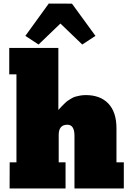

<svg xmlns="http://www.w3.org/2000/svg" viewBox="-20 -1074 748 1094"><path d="M35.2 -148.9H73.7V-650.4H32.7V-800.8H312.5V-447.3Q325.7 -461.9 329.3 -465.8Q333 -469.7 345.7 -482.2Q358.4 -494.6 364.7 -499Q371.1 -503.4 384.5 -511.7Q397.9 -520 408.9 -523.2Q419.9 -526.4 435.8 -529.3Q451.7 -532.2 468.8 -532.2Q551.8 -532.2 597.7 -483.6Q643.6 -435.1 643.6 -342.8V-148.9H685.5V0H404.3V-302.2Q403.8 -363.3 363.8 -363.3Q314.5 -363.3 314.5 -305.7V-148.9H353.5V0H34.7ZM390.1 -1053.2 523.9 -869.6 448.7 -820.3 324.2 -939.9 199.7 -820.3 124.5 -869.6 257.8 -1053.7Z"/></svg>

Font: Bevan
Style: Regular
Weight: 400
Foundry: vernon adams
Version: Version 1.000